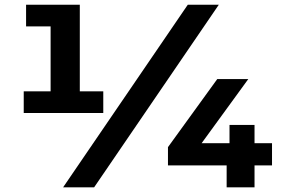

<svg xmlns="http://www.w3.org/2000/svg" viewBox="-20 -798 1200 818"><path d="M81.1 -316.7V-408.9H195.6V-685.6H91.1V-777.8H320V-408.9H420V-316.7ZM381.1 0H248.9L780 -777.8H912.2ZM1064.4 -93.3V0H945.6V-93.3H695.6V-171.1L905.6 -461.1H1037.8L838.9 -187.8H957.8V-265.6H1064.4V-187.8H1138.9V-93.3Z"/></svg>

Font: Paperlogy 8 ExtraBold
Style: Regular
Weight: 800
Designer: redesigned by Lee Juim, glyphs from Gmarket Sans & Montserrat
Foundry: PT&
Version: Version 1.001